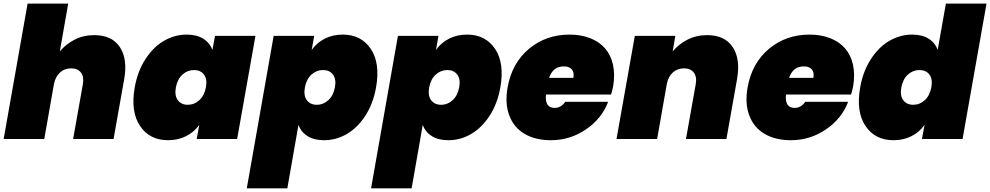

<svg xmlns="http://www.w3.org/2000/svg" viewBox="-20 -760 5415 1050"><path d="M0 0 130.9 -740.2H353L307.1 -479Q340.3 -518.6 388.2 -543.2Q436 -567.9 495.1 -567.9Q591.8 -567.9 635.3 -502.7Q678.7 -437.5 659.2 -327.1L601.1 0H379.9L433.1 -298.8Q440.4 -339.4 422.9 -362.8Q405.3 -386.2 369.1 -386.2Q332.5 -386.2 307.4 -362.8Q282.2 -339.4 274.9 -298.8V-299.8L222.2 0Z M716.8 -282.2Q732.4 -370.6 775.6 -437Q818.8 -503.4 877.2 -537.1Q935.5 -570.8 1001 -570.8Q1055.7 -570.8 1091.6 -548.3Q1127.4 -525.9 1141.6 -486.8L1155.8 -564H1377L1276.9 0H1055.7L1069.8 -77.1Q1042 -38.1 998 -15.6Q954.1 6.8 898.9 6.8Q798.3 6.8 745.8 -71.3Q693.4 -149.4 716.8 -282.2ZM1070.1 -212.2Q1097.7 -237.3 1106 -282.2Q1114.3 -327.1 1095.5 -352.1Q1076.7 -377 1041 -377Q1005.4 -377 977.8 -352.1Q950.2 -327.1 941.9 -282.2Q933.6 -237.3 952.4 -212.2Q971.2 -187 1006.8 -187Q1042.5 -187 1070.1 -212.2Z M1684.6 -486.8Q1712.4 -526.4 1756.1 -548.6Q1799.8 -570.8 1854.5 -570.8Q1955.1 -570.8 2007.6 -492.9Q2060.1 -415 2036.6 -282.2Q2021 -193.4 1977.8 -127Q1934.6 -60.5 1876.2 -26.9Q1817.9 6.8 1752.4 6.8Q1697.8 6.8 1662.1 -15.4Q1626.5 -37.6 1612.3 -77.1L1551.3 270H1329.6L1476.6 -564H1698.2ZM1775.6 -212.2Q1803.2 -237.3 1811.5 -282.2Q1819.8 -327.1 1801 -352.1Q1782.2 -377 1746.6 -377Q1710.9 -377 1683.3 -352.1Q1655.8 -327.1 1647.5 -282.2Q1639.2 -237.3 1658 -212.2Q1676.8 -187 1712.4 -187Q1748 -187 1775.6 -212.2Z M2364.3 -486.8Q2392.1 -526.4 2435.8 -548.6Q2479.5 -570.8 2534.2 -570.8Q2634.8 -570.8 2687.3 -492.9Q2739.7 -415 2716.3 -282.2Q2700.7 -193.4 2657.5 -127Q2614.3 -60.5 2555.9 -26.9Q2497.6 6.8 2432.1 6.8Q2377.4 6.8 2341.8 -15.4Q2306.2 -37.6 2292 -77.1L2231 270H2009.3L2156.2 -564H2377.9ZM2455.3 -212.2Q2482.9 -237.3 2491.2 -282.2Q2499.5 -327.1 2480.7 -352.1Q2461.9 -377 2426.3 -377Q2390.6 -377 2363 -352.1Q2335.4 -327.1 2327.1 -282.2Q2318.8 -237.3 2337.6 -212.2Q2356.4 -187 2392.1 -187Q2427.7 -187 2455.3 -212.2Z M3064 -397Q3003.9 -397 2982.9 -334H3115.7Q3121.1 -365.7 3106.2 -381.3Q3091.3 -397 3064 -397ZM3305.7 -203.1Q3271.5 -111.8 3184.6 -52.5Q3097.7 6.8 2992.7 6.8Q2908.2 6.8 2849.4 -27.6Q2790.5 -62 2765.4 -127.9Q2740.2 -193.8 2755.9 -282.2Q2779.8 -415.5 2873 -493.2Q2966.3 -570.8 3094.7 -570.8Q3157.7 -570.8 3207.5 -551.3Q3257.3 -531.7 3288.8 -495.6Q3320.3 -459.5 3332.3 -406Q3344.2 -352.5 3333 -287.1Q3327.1 -258.8 3321.8 -243.2H2965.8Q2958.5 -169.9 3012.7 -169.9Q3048.8 -169.9 3070.8 -203.1Z M3731.4 0 3784.7 -298.8Q3792 -339.4 3774.4 -362.8Q3756.8 -386.2 3720.7 -386.2Q3684.1 -386.2 3658.9 -363Q3633.8 -339.8 3626.5 -299.8L3573.7 0H3351.6L3451.7 -564H3673.3L3658.7 -479Q3691.9 -518.6 3739.7 -543.2Q3787.6 -567.9 3846.7 -567.9Q3943.4 -567.9 3986.8 -502.7Q4030.3 -437.5 4010.7 -327.1L3952.6 0Z M4376.5 -397Q4316.4 -397 4295.4 -334H4428.2Q4433.6 -365.7 4418.7 -381.3Q4403.8 -397 4376.5 -397ZM4618.2 -203.1Q4584 -111.8 4497.1 -52.5Q4410.2 6.8 4305.2 6.8Q4220.7 6.8 4161.9 -27.6Q4103 -62 4077.9 -127.9Q4052.7 -193.8 4068.4 -282.2Q4092.3 -415.5 4185.5 -493.2Q4278.8 -570.8 4407.2 -570.8Q4470.2 -570.8 4520 -551.3Q4569.8 -531.7 4601.3 -495.6Q4632.8 -459.5 4644.8 -406Q4656.7 -352.5 4645.5 -287.1Q4639.6 -258.8 4634.3 -243.2H4278.3Q4271 -169.9 4325.2 -169.9Q4361.3 -169.9 4383.3 -203.1Z M4684.1 -282.2Q4699.7 -370.6 4742.9 -437Q4786.1 -503.4 4844.5 -537.1Q4902.8 -570.8 4968.3 -570.8Q5022.9 -570.8 5058.3 -548.6Q5093.8 -526.4 5107.9 -486.8L5152.8 -740.2H5375L5244.1 0H5022L5036.1 -77.1Q5008.3 -37.6 4964.6 -15.4Q4920.9 6.8 4866.2 6.8Q4765.6 6.8 4713.1 -71.3Q4660.6 -149.4 4684.1 -282.2ZM5037.4 -212.2Q5064.9 -237.3 5073.2 -282.2Q5081.5 -327.1 5062.7 -352.1Q5043.9 -377 5008.3 -377Q4972.7 -377 4945.1 -352.1Q4917.5 -327.1 4909.2 -282.2Q4900.9 -237.3 4919.7 -212.2Q4938.5 -187 4974.1 -187Q5009.8 -187 5037.4 -212.2Z"/></svg>

Font: SVN-Poppins Black
Style: Italic
Weight: 900
Italic angle: -10°
Designer: Ninad Kale (Devanagari), Jonny Pinhorn (Latin)
Foundry: Indian Type Foundry
Version: Version 3.002 2017